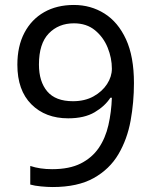

<svg xmlns="http://www.w3.org/2000/svg" viewBox="-20 -744 612 774"><path d="M520 -409Q520 -332 506.5 -257.5Q493 -183 457.5 -122.5Q422 -62 357.5 -26Q293 10 192 10Q172 10 145.5 7.5Q119 5 102 0V-75Q141 -62 190 -62Q260 -62 305.5 -85Q351 -108 378 -147.5Q405 -187 417 -239.5Q429 -292 431 -350H425Q403 -316 361.5 -291.5Q320 -267 255 -267Q163 -267 106.5 -323.5Q50 -380 50 -483Q50 -558 78.5 -612Q107 -666 158 -695Q209 -724 278 -724Q346 -724 401 -689.5Q456 -655 488 -585.5Q520 -516 520 -409ZM278 -650Q216 -650 176.5 -609Q137 -568 137 -484Q137 -415 170.5 -375.5Q204 -336 274 -336Q322 -336 357 -355.5Q392 -375 411.5 -405Q431 -435 431 -467Q431 -510 414 -552Q397 -594 363 -622Q329 -650 278 -650Z"/></svg>

Font: Noto Sans Living
Style: Regular
Weight: 400
Designer: Monotype Design Team
Foundry: Monotype Imaging Inc.
Version: Version 2.013; ttfautohint (v1.8.4.7-5d5b)